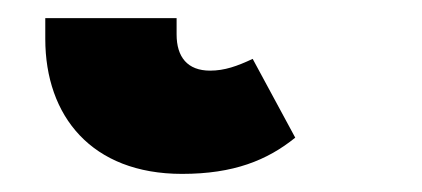

<svg xmlns="http://www.w3.org/2000/svg" viewBox="-20 25 466 212"><path d="M181 217C238 217 275 202 306 177L259 90C242 98 228 103 212 103C187 103 175 88 175 63V45H30V68C30 153 81 217 181 217Z"/></svg>

Font: Fira Sans Ultra
Style: Regular
Weight: 950
Designer: Carrois Corporate & Edenspiekermann AG
Foundry: Carrois Corporate GbR & Edenspiekermann AG
Version: Version 4.203;PS 004.203;hotconv 1.0.88;makeotf.lib2.5.64775